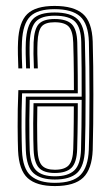

<svg xmlns="http://www.w3.org/2000/svg" viewBox="-20 -627 383 654"><path d="M166 -606.8Q230.8 -606.8 262.1 -579.9Q293.5 -553 295.8 -485.5Q297 -448.8 297.5 -401.9Q298 -355 298 -304.5Q298 -254 297.5 -205.2Q297 -156.5 295.8 -116Q293.2 -50.8 263.4 -22Q233.5 6.8 166.8 6.8Q104.5 6.8 74.5 -20.2Q44.5 -47.2 41.5 -114.2Q41 -127.5 40.6 -148.6Q40.2 -169.8 40.1 -196.8Q40 -223.8 40.5 -255.1Q41 -286.5 42.5 -320H231.8Q231.8 -349.2 231.5 -376.9Q231.2 -404.5 230.8 -430.6Q230.2 -456.8 229.5 -481.2Q228.5 -520 214.8 -535.6Q201 -551.2 166 -551.2Q134.2 -551.2 121.9 -536.9Q109.5 -522.5 107.8 -482.2Q107 -466.2 107.2 -443.2Q107.5 -420.2 108.8 -394H95.5Q94.2 -421.5 94 -443.8Q93.8 -466 94.5 -483Q96.5 -528.2 112.1 -545.2Q127.8 -562.2 166 -562.2Q207.2 -562.2 224.6 -544.5Q242 -526.8 243.2 -482.2Q243.8 -460.5 244.1 -430.2Q244.5 -400 244.8 -368.2Q245 -336.5 245 -309H55.2Q54 -278 53.6 -248.6Q53.2 -219.2 53.4 -193.8Q53.5 -168.2 53.9 -148Q54.2 -127.8 54.8 -114.5Q57.5 -51.8 85.4 -28Q113.2 -4.2 166.8 -4.2Q228 -4.2 254.1 -31.1Q280.2 -58 282.5 -116.8Q283.8 -157.8 284.2 -205.9Q284.8 -254 284.8 -303.8Q284.8 -353.5 284.2 -400Q283.8 -446.5 282.8 -484.5Q280.8 -546.2 253 -571Q225.2 -595.8 166 -595.8Q107.8 -595.8 82.8 -570.9Q57.8 -546 54.8 -484.8Q54.2 -473.8 54.1 -459Q54 -444.2 54.5 -427.8Q55 -411.2 55.8 -394H42.5Q41.5 -417 41 -441.6Q40.5 -466.2 41.5 -485.5Q44.5 -551.5 72.8 -579.1Q101 -606.8 166 -606.8ZM166 -584.5Q219.8 -584.5 243.6 -562.1Q267.5 -539.8 269.2 -484Q270.5 -443.8 271 -395.6Q271.5 -347.5 271.5 -297.4Q271.5 -247.2 271 -200.8Q270.5 -154.2 269.2 -117.8Q267.2 -60.8 242.8 -38.1Q218.2 -15.5 166.8 -15.5Q118.8 -15.5 94.6 -36.8Q70.5 -58 68 -115Q67.5 -129.8 66.9 -156.9Q66.2 -184 66.5 -220.2Q66.8 -256.5 68 -297.8H258.2Q258.2 -350.8 258 -392.2Q257.8 -433.8 256.8 -483Q256 -532 236.1 -552.8Q216.2 -573.5 166 -573.5Q121.5 -573.5 102.6 -554.1Q83.8 -534.8 81.2 -483.8Q80.5 -466.8 80.8 -443.8Q81 -420.8 82.2 -394H69Q67.8 -419.2 67.5 -442.8Q67.2 -466.2 68 -484.2Q70.8 -540.2 92.5 -562.4Q114.2 -584.5 166 -584.5ZM258.2 -286.8H81Q80 -250.5 79.9 -216.8Q79.8 -183 80.2 -156.4Q80.8 -129.8 81.2 -115.5Q83.5 -65.2 103.9 -45.9Q124.2 -26.5 166.8 -26.5Q211.8 -26.5 233.1 -46.6Q254.5 -66.8 256 -118.2Q257 -147.8 257.5 -194.4Q258 -241 258.2 -286.8ZM245 -275.5Q245 -253.2 244.8 -227.4Q244.5 -201.5 244.1 -174Q243.8 -146.5 242.8 -119Q241.5 -73.8 223.9 -55.8Q206.2 -37.8 166.8 -37.8Q129.2 -37.8 112.9 -55.1Q96.5 -72.5 94.5 -116.2Q94 -128.8 93.5 -152Q93 -175.2 93.1 -206.9Q93.2 -238.5 94.2 -275.5ZM231.5 -264.5H107.2Q106.5 -231.8 106.5 -202.2Q106.5 -172.8 106.9 -150.4Q107.2 -128 107.8 -116.8Q109.5 -78 122.9 -63.4Q136.2 -48.8 166.8 -48.8Q200.2 -48.8 214.2 -64.2Q228.2 -79.8 229.5 -119.5Q230.2 -141.2 230.6 -164.2Q231 -187.2 231.2 -212.1Q231.5 -237 231.5 -264.5Z"/></svg>

Font: Big Shoulders Inline Display Thin
Style: Regular
Weight: 400
Version: Version 2.002